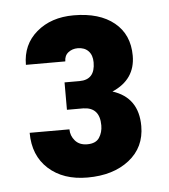

<svg xmlns="http://www.w3.org/2000/svg" viewBox="-38 -752 412 467"><g transform="rotate(-5 167.5 -518.0)"><path d="M122.1 -555.7H158.7Q196.8 -555.7 196.8 -598.1Q196.8 -615.7 187.3 -625.7Q177.7 -635.7 161.1 -635.7Q147.9 -635.7 138.2 -628.2Q128.4 -620.6 128.4 -606.4H32.2Q32.2 -655.8 67.6 -686Q103 -716.3 158.2 -716.3Q221.2 -716.3 257.1 -687Q293 -657.7 293 -606Q293 -547.9 236.3 -523.4Q298.8 -503.4 298.8 -433.6Q298.8 -381.8 259.8 -351.1Q220.7 -320.3 157.7 -320.3Q98.6 -320.3 62.7 -352.8Q26.9 -385.3 26.9 -440.9H124Q124 -425.3 134.5 -413.1Q145 -400.9 164.1 -400.9Q185.1 -400.9 193.6 -413.8Q202.1 -426.8 202.1 -443.8Q202.1 -487.8 162.1 -488.8H122.1Z"/></g></svg>

Font: Roboto Condensed
Style: Bold
Weight: 700
Designer: Google
Version: Version 2.134; 2016